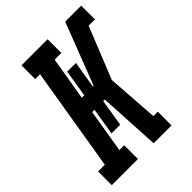

<svg xmlns="http://www.w3.org/2000/svg" viewBox="-211 -842 950 950"><g transform="rotate(-45 264.0 -367.5)"><path d="M7 0V-96H54L144 -639H110V-735H293V-639H246L208 -411H225L248 -553H309L286 -411H291L416 -735H528V-639H484L375 -368L394 -96H425V0H300L282 -324H271L248 -182H187L210 -324H194L156 -96H190V0Z"/></g></svg>

Font: Iosevka Gothic
Style: Bold Italic
Weight: 700
Italic angle: -9°
Monospace: yes
Designer: Belleve Invis
Foundry: Belleve Invis
Version: Version 15.5.1; ttfautohint (v1.8.4)